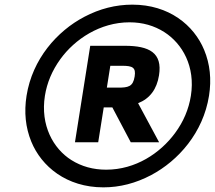

<svg xmlns="http://www.w3.org/2000/svg" viewBox="-20 -710 924 826"><path d="M424.8 96C495.5 96 564.1 78.3 630.7 43C747.4 -18.9 854.1 -139.5 879.2 -298C890.4 -368.7 883.5 -434.3 858.4 -495C814.3 -601.7 707.1 -690 549.3 -690C478 -690 409 -672.5 342.5 -637.5C225.7 -576.1 119.3 -456.3 94.2 -298C83 -227.3 89.8 -161.7 114.5 -101C158.1 6.1 266.4 96 424.8 96ZM436.8 20C380.8 20 330.9 6.2 286.9 -21.5C209.2 -70.4 153.1 -170.9 173.2 -298C182.1 -354 204.2 -406.5 239.6 -455.5C301.8 -541.5 410.6 -614 537.2 -614C593.2 -614 643.3 -599.8 687.5 -571.5C764.5 -522.1 821.1 -424 801.2 -298C792 -240 769.2 -186.3 732.7 -137C669.3 -51.2 563.5 20 436.8 20ZM517.2 -513H368.2L302.5 -98H402.5L426.3 -248H463.3L542.5 -98H664.5L574.1 -266C624.6 -286 654.6 -326 664.1 -386C679.6 -483.4 621.6 -513 517.2 -513ZM559.3 -381C552.3 -336.6 531.4 -333 486.7 -333H439.7L454.6 -427H505.6C550.7 -427 565.4 -419.3 559.3 -381Z"/></svg>

Font: Fog Sans
Style: It
Weight: 700
Foundry: Intel Corporation
Version: Version 1.00